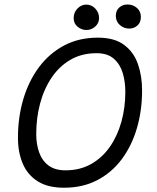

<svg xmlns="http://www.w3.org/2000/svg" viewBox="-20 -832 717 877"><path d="M272.5 25.5Q198.5 25.5 152 -4Q105.5 -33.5 83.8 -85Q62 -136.5 62 -203Q62 -296.5 86.5 -379.2Q111 -462 158 -525Q205 -588 272.5 -624Q340 -660 427 -660Q503 -660 547.2 -626.8Q591.5 -593.5 610.2 -538.8Q629 -484 629 -419Q629 -327.5 605.5 -247Q582 -166.5 536.5 -105.2Q491 -44 424.5 -9.2Q358 25.5 272.5 25.5ZM279.5 -54Q345 -54 395.8 -82.5Q446.5 -111 481.5 -161Q516.5 -211 534.5 -275.8Q552.5 -340.5 552.5 -412.5Q552.5 -457.5 540.8 -497.8Q529 -538 500.2 -563.5Q471.5 -589 421 -589Q353.5 -589 302.2 -559.2Q251 -529.5 216 -477.8Q181 -426 163.2 -359.5Q145.5 -293 145.5 -220Q145.5 -173.5 158.8 -136Q172 -98.5 201.5 -76.2Q231 -54 279.5 -54ZM570 -701.5Q545.5 -701.5 527.2 -718Q509 -734.5 509 -759.5Q509 -783.5 524.5 -797.5Q540 -811.5 562 -811.5Q587.5 -811.5 605.5 -795.8Q623.5 -780 623.5 -754.5Q623.5 -729.5 607.8 -715.5Q592 -701.5 570 -701.5ZM375 -695Q352.5 -695 334.5 -709.8Q316.5 -724.5 316.5 -749Q316.5 -775.5 334 -793.2Q351.5 -811 374 -811Q398 -811 415.2 -793Q432.5 -775 432.5 -749.5Q432.5 -726 414.8 -710.5Q397 -695 375 -695Z"/></svg>

Font: Grandstander Light
Style: Italic
Weight: 300
Italic angle: -15°
Designer: Tyler Finck
Foundry: Etcetera Type Co
Version: Version 1.200; ttfautohint (v1.8.3)